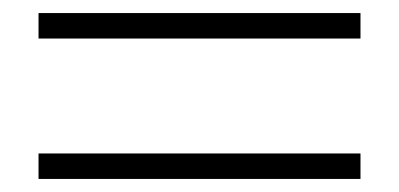

<svg xmlns="http://www.w3.org/2000/svg" viewBox="-20 -505 611 294"><path d="M39 -231V-270H532V-231ZM39 -446V-485H532V-446Z"/></svg>

Font: Source Han Serif SC ExtraLight
Style: Regular
Weight: 250
Designer: Ryoko NISHIZUKA  (kana & ideographs); Frank Grießhammer (Latin, Greek & Cyrillic); Wenlong ZHANG  (bopomofo); Sandoll Co
Foundry: Adobe Systems Incorporated
Version: Version 1.001 October 20, 2017